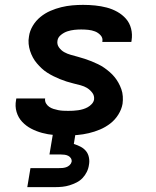

<svg xmlns="http://www.w3.org/2000/svg" viewBox="-20 -548 640 788"><path d="M252 8Q226 8 201.5 6Q177 4 153 -2.5Q129 -9 108 -20Q87 -31 71 -48Q55 -65 48 -88.5Q41 -112 46 -138L47 -144H166L165 -143Q164 -132 169 -123.5Q174 -115 182 -109.5Q190 -104 199.5 -101Q209 -98 219 -96Q229 -94 239.5 -93.5Q250 -93 260 -93Q270 -93 280 -93.5Q290 -94 300.5 -95.5Q311 -97 321 -100Q331 -103 340 -108Q349 -113 356.5 -121Q364 -129 366 -139Q368 -155 359 -167Q350 -179 338 -186.5Q326 -194 311 -198Q296 -202 281.5 -205.5Q267 -209 253 -213.5Q239 -218 225.5 -223.5Q212 -229 199 -235.5Q186 -242 173.5 -250Q161 -258 151 -267.5Q141 -277 131.5 -288Q122 -299 115 -312Q108 -325 103.5 -339Q99 -353 97.5 -368Q96 -383 99 -399Q102 -421 114.5 -442Q127 -463 146 -478.5Q165 -494 187 -503.5Q209 -513 231.5 -518.5Q254 -524 276.5 -526Q299 -528 321 -528Q346 -528 370.5 -525.5Q395 -523 418 -517Q441 -511 461.5 -499.5Q482 -488 497 -471Q512 -454 518 -430.5Q524 -407 520 -382L519 -376H400V-377Q403 -392 393 -403Q383 -414 370 -419Q357 -424 342.5 -425.5Q328 -427 313 -427Q299 -427 285 -425.5Q271 -424 257 -419.5Q243 -415 230.5 -405Q218 -395 216 -382Q213 -366 222 -353.5Q231 -341 243.5 -334Q256 -327 270.5 -323Q285 -319 299.5 -315Q314 -311 328 -306.5Q342 -302 355.5 -296.5Q369 -291 382.5 -284.5Q396 -278 407.5 -270Q419 -262 430 -252.5Q441 -243 450 -232Q459 -221 466 -208.5Q473 -196 478 -182Q483 -168 484 -152.5Q485 -137 483 -122Q479 -99 465.5 -77.5Q452 -56 432.5 -41Q413 -26 390.5 -16.5Q368 -7 344.5 -1.5Q321 4 298 6Q275 8 252 8ZM92 220 105 142H220Q228 142 235.5 141.5Q243 141 251 138.5Q259 136 265.5 130Q272 124 274 116Q275 108 271 101.5Q267 95 260 91.5Q253 88 245 87Q237 86 229 86H183L213 -93H305L283 43Q297 47 310.5 54Q324 61 333 72Q342 83 345 98.5Q348 114 345 129Q343 144 336 158Q329 172 318.5 183Q308 194 294 201Q280 208 265.5 212.5Q251 217 236 218.5Q221 220 207 220Z"/></svg>

Font: Iosevka Aile Oblique
Style: Bold
Weight: 700
Italic angle: -9°
Designer: Belleve Invis
Foundry: Belleve Invis
Version: Version 31.1.0; ttfautohint (v1.8.4)